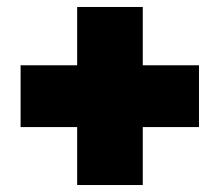

<svg xmlns="http://www.w3.org/2000/svg" viewBox="-20 -620 629 550"><path d="M201 -600V-433H39V-256H201V-90H389V-256H550V-433H389V-600Z"/></svg>

Font: SVN-Poppins ExtraBold
Style: Regular
Weight: 800
Designer: Ninad Kale (Devanagari), Jonny Pinhorn (Latin)
Foundry: Indian Type Foundry
Version: Version 3.002 2017; ttfautohint (v1.8.3)